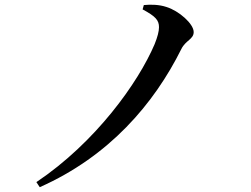

<svg xmlns="http://www.w3.org/2000/svg" viewBox="-20 -744 1040 797"><path d="M572 -705C626 -676 640 -660 640 -631C640 -614 634 -591 622 -561C554 -401 377 -153 131 12L145 33C433 -95 619 -312 733 -541C751 -577 784 -581 784 -611C784 -645 723 -699 671 -715C641 -725 607 -726 577 -723Z"/></svg>

Font: Noto Serif CJK HK SemiBold
Style: Regular
Weight: 600
Designer: Ryoko NISHIZUKA 西塚涼子 (kana & ideographs); Frank Grießhammer (Latin, Greek & Cyrillic); Wenlong ZHANG 张文龙 (bopomofo); San
Foundry: Adobe
Version: Version 2.001;hotconv 1.1.0;makeotfexe 2.6.0